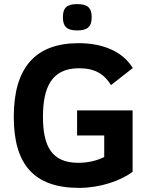

<svg xmlns="http://www.w3.org/2000/svg" viewBox="-20 -900 730 934"><path d="M365 14C466.5 14 565.9 -20 625 -64V-363H355V-241H487V-136C448.3 -117.3 406.3 -108 361 -108C229.3 -108 189 -191.8 189 -332C189 -473.4 230.3 -568 364 -568C444.5 -568 487.7 -538.2 520 -486L626 -569C578.8 -646.4 485.9 -690 362 -690C152 -690 47 -570.7 47 -332C47 -102.4 143.1 14 365 14ZM355 -880C306.2 -880 286 -863.4 286 -816C286 -770.2 305.9 -752 355 -752C403 -752 426 -767.8 426 -816C426 -864.3 404.2 -880 355 -880Z"/></svg>

Font: Fog Sans
Style: Bold
Weight: 700
Foundry: Intel Corporation
Version: Version 1.00